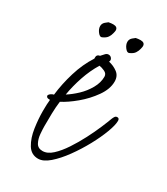

<svg xmlns="http://www.w3.org/2000/svg" viewBox="-138 -583 562 647"><g transform="rotate(30 143.0 -259.5)"><path d="M116 0Q89 0 74.5 -24Q60 -48 55 -82.5Q50 -117 50 -147Q50 -161 50.5 -172.5Q51 -184 52 -192H49Q37 -192 37 -201Q39 -206 44.5 -209.5Q50 -213 55 -214Q60 -258 74 -304Q88 -350 112 -387V-393Q112 -403 124 -405Q129 -410 134.5 -416.5Q140 -423 147 -423Q155 -423 159.5 -416.5Q164 -410 160 -403Q179 -399 194.5 -387.5Q210 -376 210 -354Q210 -325 188.5 -294.5Q167 -264 137.5 -239.5Q108 -215 84 -203Q81 -179 80.5 -154.5Q80 -130 80 -106Q80 -94 81.5 -76Q83 -58 90.5 -44Q98 -30 116 -30Q135 -30 153.5 -47Q172 -64 189.5 -90.5Q207 -117 222 -146Q237 -175 248 -201Q259 -227 264 -241Q266 -246 269 -250.5Q272 -255 278 -255Q286 -255 286 -245Q286 -229 275 -199.5Q264 -170 245.5 -136Q227 -102 204.5 -71Q182 -40 159 -20Q136 0 116 0ZM89 -234Q108 -246 127 -264Q146 -282 159 -305Q172 -328 172 -351Q172 -363 160 -368.5Q148 -374 139 -375Q120 -344 107.5 -307Q95 -270 89 -234ZM204 -462Q197 -459 188.5 -470Q180 -481 180 -492Q180 -502 188 -509Q196 -516 198 -517Q203 -518 207.5 -518.5Q212 -519 216 -519Q233 -519 233 -505Q233 -502 231 -494Q229 -485 223.5 -476.5Q218 -468 204 -462ZM98 -462Q91 -459 82.5 -470Q74 -481 74 -492Q74 -502 82 -509Q90 -516 92 -517Q97 -518 101.5 -518.5Q106 -519 110 -519Q127 -519 127 -505Q127 -502 125 -494Q123 -485 117.5 -476.5Q112 -468 98 -462Z"/></g></svg>

Font: Licorice
Style: Regular
Weight: 400
Designer: Robert E. Leuschke
Foundry: Robert E. Leuschke
Version: Version 1.010; ttfautohint (v1.8.3)